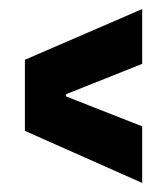

<svg xmlns="http://www.w3.org/2000/svg" viewBox="-20 -539 369 424"><path d="M294 -135 35 -250V-407L294 -519V-398L126 -331V-326L294 -260Z"/></svg>

Font: Bricolage Grotesque 48pt Condensed SemiBold
Style: Regular
Weight: 600
Width: 3
Designer: Mathieu Triay
Foundry: Atelier Triay
Version: Version 1.000; ttfautohint (v1.8.4.7-5d5b);gftools[0.9.32]